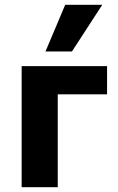

<svg xmlns="http://www.w3.org/2000/svg" viewBox="-20 -778 491 798"><path d="M70 0V-503H425V-386H220V0ZM169 -564 251 -758H405L279 -564Z"/></svg>

Font: Nunito Sans 7pt Condensed ExtraBold
Style: Regular
Weight: 800
Width: 3
Designer: Vernon Adams
Foundry: Vernon Adams
Version: Version 3.101;gftools[0.9.27]